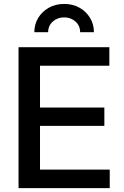

<svg xmlns="http://www.w3.org/2000/svg" viewBox="-20 -971 639 991"><path d="M75.7 0V-727.5H544.4V-631.8H186.5V-416H518.6V-321.3H186.5V-95.7H546.4V0ZM311 -950.7Q356 -950.7 390.4 -931.2Q424.8 -911.6 444.8 -878.7Q464.8 -845.7 464.8 -804.7H393.6Q393.6 -838.4 369.4 -859.9Q345.2 -881.3 311 -881.3Q276.9 -881.3 252.7 -859.9Q228.5 -838.4 228.5 -804.7H157.2Q157.2 -845.7 177.2 -878.7Q197.3 -911.6 232.2 -931.2Q267.1 -950.7 311 -950.7Z"/></svg>

Font: Inter 20pt Medium
Style: Regular
Weight: 500
Version: Version 4.001;git-66647c0bb